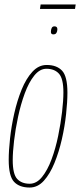

<svg xmlns="http://www.w3.org/2000/svg" viewBox="-20 -830 359 860"><path d="M113 10Q67 10 43 -15.5Q19 -41 19 -114Q19 -155 25 -210Q31 -265 44 -322.5Q57 -380 77 -429Q97 -478 125 -508.5Q153 -539 189 -539Q234 -539 258 -513.5Q282 -488 282 -415Q282 -374 276 -318.5Q270 -263 257 -206Q244 -149 224 -100Q204 -51 176.5 -20.5Q149 10 113 10ZM113 -7Q144 -7 168.5 -37.5Q193 -68 211 -116.5Q229 -165 240.5 -221Q252 -277 258 -328.5Q264 -380 264 -416Q264 -478 244 -500Q224 -522 188 -522Q158 -522 133.5 -491.5Q109 -461 91 -412Q73 -363 61 -307Q49 -251 43 -199.5Q37 -148 37 -113Q37 -50 57 -28.5Q77 -7 113 -7ZM219 -676Q208 -676 208 -687Q208 -697 211.5 -704.5Q215 -712 224 -712Q237 -712 237 -699Q237 -690 233 -683Q229 -676 219 -676ZM159 -790 162 -810H319L316 -790Z"/></svg>

Font: Georama Condensed Thin
Style: Italic
Weight: 100
Width: 3
Italic angle: -9°
Designer: Jean-Baptiste Levee
Foundry: Production Type
Version: Version 1.000